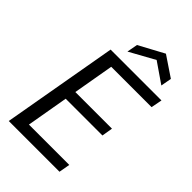

<svg xmlns="http://www.w3.org/2000/svg" viewBox="-266 -1002 1097 1097"><g transform="rotate(45 282.5 -453.5)"><path d="M31 0 154 -700H565L552 -633H226L183 -386H479L468 -320H171L127 -67H453L441 0ZM230 -760 242 -825 394 -907 516 -825 504 -760 382 -844Z"/></g></svg>

Font: DM Sans 16pt
Style: Italic
Weight: 400
Italic angle: -10°
Version: Version 4.004;gftools[0.9.30]